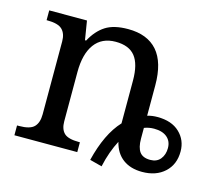

<svg xmlns="http://www.w3.org/2000/svg" viewBox="-87 -655 901 794"><g transform="rotate(15 363.5 -257.5)"><path d="M537.1 -220.2Q557.6 -226.1 580.1 -226.1Q641.1 -226.1 675 -193.8Q709 -161.6 709 -112.8Q709 -57.1 672.6 -23.7Q636.2 9.8 576.2 9.8Q526.9 9.8 494.4 -14.2Q461.9 -38.1 450.2 -85Q437.5 -61 427 -32Q416.5 -2.9 409.2 30.8L356.9 17.1Q371.1 -41 392.6 -86.2Q414.1 -131.3 442.9 -162.1V-345.2Q442.9 -415.5 416.5 -448.7Q390.1 -481.9 333 -481.9Q273.9 -481.9 242.9 -439.7Q211.9 -397.5 211.9 -319.8V-108.9Q211.9 -75.7 229 -58.8Q246.1 -42 293 -42H296.9V0H27.8V-42H36.1Q83.5 -42 100.8 -60.1Q118.2 -78.1 118.2 -113.8V-425.8Q118.2 -459.5 100.3 -476.8Q82.5 -494.1 37.1 -494.1H33.2V-536.1H194.8L208 -455.1H212.9Q237.3 -500.5 272.7 -523.2Q308.1 -545.9 369.1 -545.9Q451.7 -545.9 494.4 -497.1Q537.1 -448.2 537.1 -350.1ZM537.1 -168V-122.1Q537.1 -84 550.8 -65.4Q564.5 -46.9 596.2 -46.9Q624.5 -46.9 639.6 -65.7Q654.8 -84.5 654.8 -112.8Q654.8 -142.1 635 -158.9Q615.2 -175.8 579.1 -175.8Q567.9 -175.8 557.4 -173.8Q546.9 -171.9 537.1 -168Z"/></g></svg>

Font: Droid Serif
Style: Regular
Weight: 400
Designer: Monotype Design team
Foundry: Monotype Imaging Inc.
Version: Version 1.03